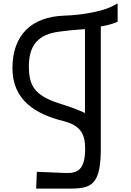

<svg xmlns="http://www.w3.org/2000/svg" viewBox="-20 -845 780 1141"><path d="M373 276C497 276 566 273 577 100C578 86 579 71 579 53V-688C615 -694 646 -701 679 -716V-825C646 -805 613 -792 580 -783C542 -773 470 -756 361 -752C166 -745 54 -636 54 -440C54 -249 192 -167 355 -126C454 -101 486 -54 486 38C486 163 442 186 369 183L199 176L195 276ZM485 -173C485 -174 419 -204 352 -224C195 -271 156 -326 152 -432C146 -581 211 -641 332 -657C375 -663 425 -668 485 -672Z"/></svg>

Font: Hibana SubMedium
Style: Regular
Weight: 500
Width: 6
Designer: pygmalion
Foundry: ybstudio
Version: Version 0.930;hotconv 1.0.109;makeotfexe 2.5.65596